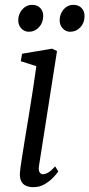

<svg xmlns="http://www.w3.org/2000/svg" viewBox="-20 -765 370 795"><path d="M118 10Q101 10 87.8 4.2Q74.5 -1.5 67.8 -14.8Q61 -28 62.5 -50Q64 -68.5 69.8 -105Q75.5 -141.5 83.2 -189.2Q91 -237 99.8 -290Q108.5 -343 116.5 -395Q124.5 -447 130.5 -491L66 -511.5L71.5 -542.5L195.5 -563.5L216 -553.5L141.5 -78.5Q138.5 -60 144 -51.8Q149.5 -43.5 156.5 -43.5Q167.5 -43.5 179.5 -50.5Q191.5 -57.5 208.5 -76L221.5 -55Q216.5 -47.5 202.2 -32Q188 -16.5 166.5 -3.2Q145 10 118 10ZM99 -633.5Q81 -633.5 68 -647.5Q55 -661.5 55.5 -682.5Q56.5 -709 73.2 -727Q90 -745 112.5 -745Q134.5 -745 147 -731.5Q159.5 -718 159 -698Q158.5 -670.5 141.2 -652Q124 -633.5 99 -633.5ZM270.5 -633.5Q252.5 -633.5 239.5 -647.5Q226.5 -661.5 227 -682.5Q228 -709 244.2 -727Q260.5 -745 283.5 -745Q305.5 -745 318 -731.5Q330.5 -718 330 -698Q330 -670.5 312.8 -652Q295.5 -633.5 270.5 -633.5Z"/></svg>

Font: Merriweather 24pt Light
Style: Italic
Weight: 300
Italic angle: -7.8°
Version: Version 2.101